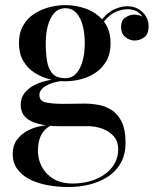

<svg xmlns="http://www.w3.org/2000/svg" viewBox="-20 -490 642 770"><path d="M255.5 260Q210.5 260 170.2 252.5Q130 245 98.5 228.8Q67 212.5 49 187.5Q31 162.5 31 127Q31 94 47 71.8Q63 49.5 86.8 36.2Q110.5 23 134.8 17.5Q159 12 176 12H185.5Q155 29 143.5 54.8Q132 80.5 132 116Q132 147.5 147.2 177.5Q162.5 207.5 193.5 226.8Q224.5 246 271.5 246Q308.5 246 341.5 236.5Q374.5 227 399.8 209.2Q425 191.5 439.5 166.2Q454 141 454 108.5Q454 77.5 436.8 57.2Q419.5 37 391.5 26.5Q363.5 16 331 16Q320.5 16 297.5 16Q274.5 16 251.5 16Q228.5 16 217.5 16Q147.5 16 105.2 -4Q63 -24 63 -69.5Q63 -97 78.5 -117Q94 -137 120 -149.8Q146 -162.5 179 -168.8Q212 -175 247.5 -175L247 -166.5Q231.5 -166.5 212.8 -163Q194 -159.5 177 -152.2Q160 -145 149 -134.2Q138 -123.5 138 -109Q138 -84.5 164.8 -79Q191.5 -73.5 232.5 -73.5Q250 -73.5 264.2 -73.8Q278.5 -74 292 -74.2Q305.5 -74.5 320 -74.5Q348 -74.5 376.8 -69Q405.5 -63.5 429.8 -47.2Q454 -31 468.8 0Q483.5 31 483.5 82Q483.5 129 465 162.5Q446.5 196 414.2 217.5Q382 239 341 249.5Q300 260 255.5 260ZM242 -164Q210 -164 177.5 -172.5Q145 -181 117.2 -199.2Q89.5 -217.5 72.8 -246.5Q56 -275.5 56 -317Q56 -358.5 72.8 -387.5Q89.5 -416.5 117.2 -434.5Q145 -452.5 177.5 -461Q210 -469.5 242 -469.5Q273.5 -469.5 305.8 -461Q338 -452.5 364.5 -434.5Q391 -416.5 407.2 -387.5Q423.5 -358.5 423.5 -317Q423.5 -275.5 407.2 -246.5Q391 -217.5 364.5 -199.2Q338 -181 305.8 -172.5Q273.5 -164 242 -164ZM242 -176.5Q269 -176.5 286.2 -196Q303.5 -215.5 311.8 -247.5Q320 -279.5 320 -317Q320 -355 311.8 -387Q303.5 -419 286.2 -438Q269 -457 242 -457Q215 -457 197.8 -438Q180.5 -419 172 -387Q163.5 -355 163.5 -317Q163.5 -279.5 168.2 -247.5Q173 -215.5 189.5 -196Q206 -176.5 242 -176.5ZM519.5 -327.5Q499.5 -327.5 482.5 -341.5Q465.5 -355.5 465.5 -381.5Q465.5 -408 482.8 -419.8Q500 -431.5 519.5 -431.5Q539 -431.5 557 -419.8Q575 -408 575 -386H563.5Q563.5 -410.5 544.5 -431.8Q525.5 -453 490.5 -453Q470.5 -453 446.8 -443.5Q423 -434 402.5 -410.5Q382 -387 372 -344L363 -350Q373 -394.5 395.2 -419.5Q417.5 -444.5 443.2 -454.8Q469 -465 489.5 -465Q516.5 -465 535.8 -453.5Q555 -442 565.5 -423.8Q576 -405.5 576 -386Q576 -352.5 558 -340Q540 -327.5 519.5 -327.5Z"/></svg>

Font: Bodoni Moda 18pt Medium
Style: Regular
Weight: 500
Designer: Owen Earl
Foundry: indestructible type
Version: Version 2.004